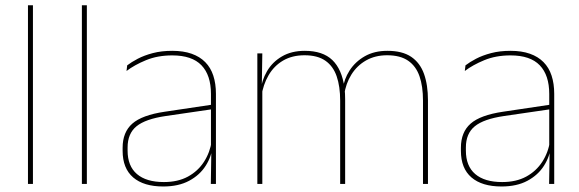

<svg xmlns="http://www.w3.org/2000/svg" viewBox="-20 -684 2154 714"><path d="M102.5 0H84V-664.5H102.5Z M303 0H284.5V-664.5H303Z M783 0H764L766 -128L764.5 -131.5V-292V-334.5Q764.5 -404.5 729.2 -441.2Q694 -478 620.5 -478Q566 -478 523 -460.2Q480 -442.5 450.5 -420L453 -441Q468.5 -453 492.2 -465.5Q516 -478 548.2 -486.5Q580.5 -495 620.5 -495Q662 -495 692.5 -484.2Q723 -473.5 743.2 -453Q763.5 -432.5 773.2 -402.8Q783 -373 783 -335ZM587 9.5Q514.5 9.5 475.2 -24.2Q436 -58 436 -123V-134.5Q436 -192.5 472 -224.2Q508 -256 592.5 -268.5L773.5 -295.5L774 -278.5L596 -252.5Q521 -241.5 487.8 -214.5Q454.5 -187.5 454.5 -135.5V-124Q454.5 -66.5 489.2 -36.8Q524 -7 589.5 -7Q641.5 -7 678.8 -27.2Q716 -47.5 738.5 -82.2Q761 -117 767.5 -160.5L777 -142H771Q767 -102.5 745 -67.8Q723 -33 683.5 -11.8Q644 9.5 587 9.5Z M1571.5 0H1553V-310Q1553 -363 1540 -400.5Q1527 -438 1497.8 -458.2Q1468.5 -478.5 1419.5 -478.5Q1375 -478.5 1341.2 -459.2Q1307.5 -440 1286.8 -406.8Q1266 -373.5 1260 -331.5L1249.5 -351.5H1254.5Q1259 -389 1280 -421.8Q1301 -454.5 1336.5 -474.8Q1372 -495 1420.5 -495Q1476 -495 1509 -472.8Q1542 -450.5 1556.8 -409.2Q1571.5 -368 1571.5 -311ZM955.5 0H937V-485.5H955.5L953.5 -357.5H955.5ZM1263.5 0H1245V-309.5Q1245 -362.5 1232 -400.2Q1219 -438 1190 -458.2Q1161 -478.5 1112.5 -478.5Q1066.5 -478.5 1032.8 -458.8Q999 -439 978.8 -404.2Q958.5 -369.5 952 -325L941.5 -344H948.5Q953 -385 973 -419.2Q993 -453.5 1028.5 -474.2Q1064 -495 1113.5 -495Q1180 -495 1215.8 -460.8Q1251.5 -426.5 1261 -358Q1262.5 -346.5 1263 -336Q1263.5 -325.5 1263.5 -314Z M2041 0H2022L2024 -128L2022.5 -131.5V-292V-334.5Q2022.5 -404.5 1987.2 -441.2Q1952 -478 1878.5 -478Q1824 -478 1781 -460.2Q1738 -442.5 1708.5 -420L1711 -441Q1726.5 -453 1750.2 -465.5Q1774 -478 1806.2 -486.5Q1838.5 -495 1878.5 -495Q1920 -495 1950.5 -484.2Q1981 -473.5 2001.2 -453Q2021.5 -432.5 2031.2 -402.8Q2041 -373 2041 -335ZM1845 9.5Q1772.5 9.5 1733.2 -24.2Q1694 -58 1694 -123V-134.5Q1694 -192.5 1730 -224.2Q1766 -256 1850.5 -268.5L2031.5 -295.5L2032 -278.5L1854 -252.5Q1779 -241.5 1745.8 -214.5Q1712.5 -187.5 1712.5 -135.5V-124Q1712.5 -66.5 1747.2 -36.8Q1782 -7 1847.5 -7Q1899.5 -7 1936.8 -27.2Q1974 -47.5 1996.5 -82.2Q2019 -117 2025.5 -160.5L2035 -142H2029Q2025 -102.5 2003 -67.8Q1981 -33 1941.5 -11.8Q1902 9.5 1845 9.5Z"/></svg>

Font: Anek Malayalam Thin
Style: Regular
Weight: 250
Version: Version 1.003